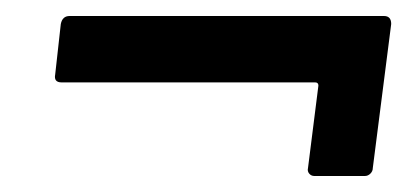

<svg xmlns="http://www.w3.org/2000/svg" viewBox="-20 -370 520 240"><path d="M67 -350H460Q469 -350 469 -340L446 -160Q446 -156 443 -153Q440 -150 436 -150H373Q369 -150 366.5 -153Q364 -156 365 -160L378 -263Q378 -267 374 -267H57Q47 -267 49 -277L56 -340Q58 -350 67 -350Z"/></svg>

Font: Barlow Medium
Style: Italic
Weight: 500
Italic angle: -7°
Designer: Jeremy Tribby
Foundry: Tribby Type
Version: Version 1.408